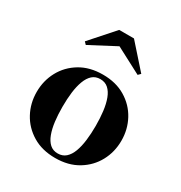

<svg xmlns="http://www.w3.org/2000/svg" viewBox="-168 -826 905 958"><g transform="rotate(30 285.0 -347.0)"><path d="M285 10Q209.5 10 154.8 -23Q100 -56 70.5 -110.5Q41 -165 41 -230Q41 -295 70.5 -349.5Q100 -404 154.8 -437Q209.5 -470 285 -470Q360.5 -470 415.2 -437Q470 -404 499.5 -349.5Q529 -295 529 -230Q529 -165 499.5 -110.5Q470 -56 415.2 -23Q360.5 10 285 10ZM285 -16Q312.5 -16 331 -32.5Q349.5 -49 360.5 -78.5Q371.5 -108 376.2 -146.8Q381 -185.5 381 -230Q381 -275 376.2 -313.5Q371.5 -352 360.5 -381.5Q349.5 -411 331 -427.5Q312.5 -444 285 -444Q257.5 -444 239.2 -427.5Q221 -411 210 -381.5Q199 -352 194.2 -313.5Q189.5 -275 189.5 -230Q189.5 -185.5 194.2 -146.8Q199 -108 210 -78.5Q221 -49 239.2 -32.5Q257.5 -16 285 -16ZM136 -555 123 -568.5 243 -703.5H328L448 -568.5L434.5 -555L285 -633.5Z"/></g></svg>

Font: Bodoni Moda 9pt
Style: Bold
Weight: 700
Designer: Owen Earl
Foundry: indestructible type
Version: Version 2.005